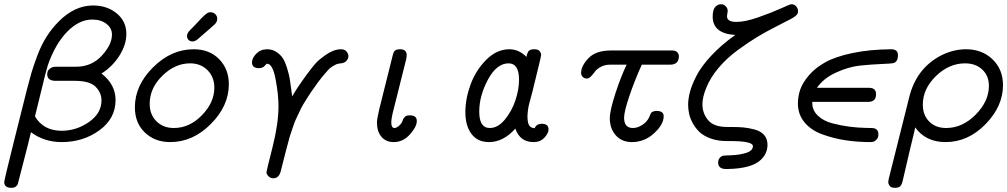

<svg xmlns="http://www.w3.org/2000/svg" viewBox="-24 -670 4784 912"><path d="M-3.9 194.8Q-3.9 186 43 -2L104 -245.1Q118.2 -299.3 125.5 -324.7Q132.8 -350.1 151.9 -402.1Q170.9 -454.1 196.5 -494.6Q222.2 -535.2 255.9 -568.8Q330.1 -643.1 416 -644H417Q484.9 -644 530.5 -606.4Q576.2 -568.8 576.2 -508.8Q576.2 -457 542.5 -404.5Q508.8 -352.1 458 -320.8Q524.9 -269 524.9 -194.8Q524.9 -106.9 448 -51Q371.1 4.9 269 4.9Q186 4.9 123 -42Q119.1 -21 64.9 187Q62 199.2 60.1 205.1Q58.1 210.9 50.5 216.6Q43 222.2 29.8 222.2Q-3.9 221.7 -3.9 194.8ZM142.1 -117.2Q182.1 -49.3 268.1 -48.8Q338.9 -48.8 398.4 -90.3Q458 -131.8 458 -192.9Q458 -230 429.9 -258.1Q401.9 -286.1 330.1 -286.1H240.2Q200.2 -286.1 200.2 -317.9Q200.2 -323.7 202.6 -330.8Q205.1 -337.9 215.1 -345.5Q225.1 -353 241.2 -353H336.9Q411.1 -353 459.5 -405.5Q507.8 -458 507.8 -505.9Q507.8 -536.6 481.4 -556.9Q455.1 -577.1 414.1 -577.1Q351.1 -577.1 294.4 -518.6Q237.8 -460 203.1 -359.9Q193.4 -329.1 170.7 -233.6Q147.9 -138.2 142.1 -117.2Z M616.7 -160.2Q616.7 -264.2 702.9 -350.1Q789.1 -436 896 -436Q971.2 -436 1017.1 -388.9Q1063 -341.8 1063 -270Q1063 -167 977.5 -81.1Q892.1 4.9 784.7 4.9Q711.4 4.9 664.1 -40.5Q616.7 -85.9 616.7 -160.2ZM687 -176.8Q687 -126 719 -94Q751 -62 801.8 -62Q876 -62 935.1 -122.6Q994.1 -183.1 994.1 -253.9Q994.1 -303.7 961.9 -336.4Q929.7 -369.1 878.9 -369.1Q807.1 -369.1 747.1 -310.1Q687 -251 687 -176.8ZM864.3 -499Q864.3 -512.2 877.9 -525.9Q889.2 -537.1 900.6 -549.1Q912.1 -561 918.5 -568.1Q924.8 -575.2 931.9 -582.5Q939 -589.8 943.1 -593.5Q947.3 -597.2 951.7 -601.1Q956.1 -605 958.5 -606.4Q960.9 -607.9 963.9 -609.4Q966.8 -610.8 969.5 -611.3Q972.2 -611.8 976.1 -611.8Q989.3 -611.8 998.5 -603Q1007.8 -594.2 1007.8 -580.1Q1007.8 -565.9 995.8 -554.4Q983.9 -543 914.1 -482.9Q901.9 -473.1 890.1 -473.1Q878.9 -473.1 871.6 -480.5Q864.3 -487.8 864.3 -499Z M1172.9 -374Q1172.9 -394 1193.4 -415Q1213.9 -436 1244.6 -436Q1269.5 -436 1289.1 -423.1Q1308.6 -410.2 1319.6 -393.1Q1330.6 -376 1339.6 -346.4Q1348.6 -316.9 1351.8 -298.8Q1355 -280.8 1358.9 -249.3Q1362.8 -217.8 1363.8 -211.9Q1383.8 -248 1431.6 -314Q1454.6 -344.7 1471.2 -364.7Q1487.8 -384.8 1524.9 -410.4Q1562 -436 1595.7 -436Q1613.8 -436 1622.3 -425Q1630.9 -414.1 1630.9 -403.8Q1630.9 -391.6 1622.3 -381.8Q1613.8 -372.1 1601.6 -370.1Q1599.6 -370.1 1588.1 -368.2Q1576.7 -366.2 1573.2 -364.5Q1569.8 -362.8 1557.4 -356Q1544.9 -349.1 1534.4 -337.6Q1523.9 -326.2 1506.3 -304.7Q1488.8 -283.2 1467.8 -252.9Q1452.6 -231.9 1439.7 -211.4Q1426.8 -190.9 1417.2 -175.5Q1407.7 -160.2 1397.7 -137.7Q1387.7 -115.2 1381.8 -104Q1376 -92.8 1367.4 -66.4Q1358.9 -40 1356 -32.5Q1353 -24.9 1344.5 7.6Q1335.9 40 1334 47.1Q1332 54.2 1322 94Q1312 133.8 1309.6 143.1Q1300.8 177.2 1273.9 176.8Q1260.7 176.8 1251.2 167Q1241.7 157.2 1241.7 147.9Q1241.7 143.1 1270.3 30Q1298.8 -83 1298.8 -165Q1298.8 -222.2 1284.9 -294.7Q1271 -367.2 1244.6 -367.2Q1241.7 -367.2 1232.7 -356.7Q1223.6 -346.2 1205.6 -346.2Q1172.9 -346.2 1172.9 -374Z M1766.6 -87.9Q1766.6 -104 1776.9 -148.9L1840.8 -404.8Q1844.7 -423.8 1852.3 -429.9Q1859.9 -436 1876.5 -436Q1907.2 -436 1907.7 -409.2Q1907.7 -396 1904.8 -386.2L1840.8 -130.9Q1835 -105 1834.5 -89.8Q1834.5 -62 1849.6 -62Q1858.4 -62 1870.1 -71.5Q1881.8 -81.1 1886.7 -92.8Q1887.7 -94.7 1889.6 -100.3Q1891.6 -106 1893.6 -108.4Q1895.5 -110.8 1899.2 -115Q1902.8 -119.1 1908.7 -120.6Q1914.6 -122.1 1922.9 -122.1Q1956.1 -122.1 1955.8 -95Q1955.6 -67.9 1923.1 -31.5Q1890.6 4.9 1845.7 4.9Q1809.6 4.9 1788.1 -20Q1766.6 -44.9 1766.6 -87.9Z M2186.5 -137.2Q2186.5 -201.2 2211.2 -268.6Q2235.8 -335.9 2285.6 -386Q2335.4 -436 2395.5 -436Q2440.4 -436 2476.6 -399.9Q2480.5 -419.9 2487.5 -428Q2494.6 -436 2513.7 -436Q2532.7 -436 2539.6 -427Q2546.4 -418 2546.4 -409.2Q2546.4 -404.3 2535.9 -361.1Q2525.4 -317.9 2515.4 -277.3Q2505.4 -236.8 2505.4 -235.8Q2503.4 -229 2498 -208.5Q2492.7 -188 2489.7 -177.5Q2486.8 -167 2484.1 -148.9Q2481.4 -130.9 2481.4 -113.8Q2482.4 -84 2490.5 -73Q2498.5 -62 2515.6 -61Q2524.4 -82 2548.8 -82Q2582 -82 2581.5 -55.2Q2581.5 -37.1 2562 -16.1Q2542.5 4.9 2510.7 4.9Q2445.8 4.9 2423.8 -59.1Q2366.7 4.9 2298.8 4.9Q2244.6 4.9 2215.6 -33.7Q2186.5 -72.3 2186.5 -137.2ZM2252.4 -139.2Q2252.4 -62 2302.7 -62Q2340.8 -62 2373.8 -101.6Q2406.7 -141.1 2424.1 -193.1Q2441.4 -245.1 2441.4 -291Q2441.4 -369.1 2391.6 -369.1Q2335.4 -369.1 2293.9 -292.2Q2252.4 -215.3 2252.4 -139.2Z M2736.3 -324.2Q2736.3 -356.4 2771 -393.3Q2805.7 -430.2 2878.4 -430.2H3168.5Q3185.5 -430.2 3193.1 -421.6Q3200.7 -413.1 3200.7 -403.8Q3200.7 -362.8 3158.7 -362.8H3024.4Q2989.3 -284.7 2964.8 -211.9Q2940.4 -139.2 2940.4 -110.8Q2940.4 -62 2982.4 -62Q3004.4 -62 3027.3 -76.9Q3050.3 -91.8 3060.5 -115.2L3062.5 -120.1Q3064.5 -125 3064.9 -126.5Q3065.4 -127.9 3068.4 -132.6Q3071.3 -137.2 3074.5 -138.7Q3077.6 -140.1 3083 -141.6Q3088.4 -143.1 3094.7 -143.1Q3128.9 -143.1 3128.4 -117.2Q3128.4 -79.1 3083 -37.1Q3037.6 4.9 2977.5 4.9Q2929.7 4.9 2901.1 -27.1Q2872.6 -59.1 2872.6 -107.9Q2872.6 -145 2899.4 -227.1Q2926.3 -309.1 2952.6 -362.8H2873.5Q2848.6 -362.8 2829.6 -352.3Q2810.5 -341.8 2802 -329.8Q2793.5 -317.9 2783.4 -307.4Q2773.4 -296.9 2763.7 -296.9Q2752.4 -296.9 2744.4 -304.4Q2736.3 -312 2736.3 -324.2Z M3244.6 -171.9Q3244.6 -200.7 3253.4 -233.9Q3262.2 -267.1 3284.4 -310.5Q3306.6 -354 3354 -405Q3401.4 -456.1 3468.3 -503.9Q3361.3 -510.7 3361.3 -590.8Q3361.3 -624 3373.3 -637Q3385.3 -649.9 3400.4 -649.9Q3414.6 -649.9 3423.6 -639.9Q3432.6 -629.9 3432.6 -618.2Q3432.6 -614.3 3430.9 -605.7Q3429.2 -597.2 3429.2 -592.8Q3429.2 -565.9 3473.6 -565.9Q3514.6 -565.9 3575.4 -586.9Q3636.2 -607.9 3682.9 -628.9Q3729.5 -649.9 3734.4 -649.9Q3749.5 -649.9 3758.1 -639.4Q3766.6 -628.9 3766.6 -618.2Q3766.6 -614.3 3766.1 -610.6Q3765.6 -606.9 3763.4 -603.5Q3761.2 -600.1 3758.8 -597.7Q3756.3 -595.2 3751.5 -591.6Q3746.6 -587.9 3741.9 -585Q3737.3 -582 3728.3 -577.6Q3719.2 -573.2 3711.4 -569.1Q3703.6 -564.9 3689.9 -557.9Q3676.3 -550.8 3664.6 -544.9Q3613.8 -519 3574 -495.1Q3534.2 -471.2 3481.7 -433.1Q3429.2 -395 3389.4 -347.9Q3349.6 -300.8 3329.6 -250Q3312.5 -207 3312.5 -174.8Q3312.5 -131.8 3339.4 -99.4Q3366.2 -66.9 3430.2 -66.9H3448.2Q3481.4 -66.9 3504.9 -64.9Q3528.3 -63 3558.3 -55.4Q3588.4 -47.9 3605 -29.5Q3621.6 -11.2 3621.6 18.1Q3621.6 58.1 3591.3 87.9Q3547.4 130.9 3431.6 132.8H3425.3Q3387.2 132.8 3387.2 102.1Q3387.2 79.1 3409.2 69.8Q3412.1 68.8 3451.2 67.4Q3490.2 65.9 3521.2 55.9Q3552.2 45.9 3552.2 23.9Q3552.2 0 3442.4 0H3427.2Q3385.3 0 3352.3 -12Q3319.3 -23.9 3299.8 -42Q3280.3 -60.1 3267.3 -83.5Q3254.4 -106.9 3249.5 -128.9Q3244.6 -150.9 3244.6 -171.9Z M3766.1 -178.2Q3766.1 -212.4 3777.1 -244.6Q3788.1 -276.9 3818.6 -312.5Q3849.1 -348.1 3896.7 -374.5Q3944.3 -400.9 4024.9 -418Q4105.5 -435.1 4208.5 -436Q4241.7 -436 4241.2 -408.2Q4241.2 -376 4219.2 -370.1Q4214.4 -368.2 4163.3 -366Q4112.3 -363.8 4060.3 -358.4Q4008.3 -353 3948.2 -325.9Q3888.2 -298.8 3856.4 -252.9H4103.5Q4137.7 -252.9 4137.2 -222.2Q4137.2 -186 4099.1 -186H3834.5Q3832.5 -147.9 3859.9 -121.6Q3887.2 -95.2 3929.7 -84.2Q3972.2 -73.2 4012.7 -68.1Q4053.2 -63 4089.4 -62.5Q4125.5 -62 4127.4 -61Q4148.4 -55.2 4148.4 -32.2Q4148.4 -25.4 4146.5 -18.3Q4144.5 -11.2 4135.5 -3.2Q4126.5 4.9 4111.3 4.9Q4048.3 4.9 3992.4 -3.7Q3936.5 -12.2 3882.8 -31.5Q3829.1 -50.8 3797.6 -88.6Q3766.1 -126.5 3766.1 -178.2Z M4195.3 194.8Q4195.3 189.9 4197.3 180.2L4293.5 -203.1Q4326.7 -345.2 4447.3 -407.2Q4505.4 -436 4564.5 -436Q4640.6 -436 4690.4 -388.4Q4740.2 -340.8 4740.2 -265.1Q4740.2 -165 4657.2 -80.1Q4574.2 4.9 4467.3 4.9Q4373 4.9 4323.2 -64.9Q4321.3 -53.7 4317.1 -36.9Q4313 -20 4298.1 41.5Q4283.2 103 4264.2 187Q4259.3 208 4251.7 215.1Q4244.1 222.2 4226.1 222.2Q4209 222.2 4202.1 212.9Q4195.3 203.6 4195.3 194.8ZM4359.4 -172.9Q4359.4 -123 4389.9 -92.5Q4420.4 -62 4470.2 -62Q4547.4 -62 4610.4 -125.5Q4673.3 -189 4673.3 -262.2Q4673.3 -310.1 4641.8 -339.6Q4610.4 -369.1 4560.1 -369.1Q4483.9 -369.1 4421.6 -308.6Q4359.4 -248 4359.4 -172.9Z"/></svg>

Font: CMU Typewriter Text
Style: Italic
Weight: 500
Italic angle: -14.04°
Version: Version 0.7.0